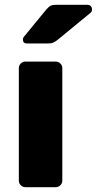

<svg xmlns="http://www.w3.org/2000/svg" viewBox="-20 -775 401 795"><path d="M58 0ZM211 0H85Q74 0 66 -8Q58 -16 58 -27V-493Q58 -504 66 -512Q74 -520 85 -520H211Q222 -520 230 -512Q238 -504 238 -493V-27Q238 -16 230 -8Q222 0 211 0ZM209 -755H342Q351 -755 356 -749.5Q361 -744 361 -735Q361 -728 356 -723L221 -612Q210 -603 201.5 -599Q193 -595 179 -595H91Q75 -595 75 -611Q75 -619 80 -624L172 -736Q183 -748 190 -751.5Q197 -755 209 -755Z"/></svg>

Font: Hezaedrus
Style: Bold
Weight: 700
Designer: Hubert & Fischer
Foundry: Hubert & Fischer
Version: Version 1.10;September 3, 2019;FontCreator 11.5.0.2425 64-bi